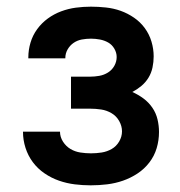

<svg xmlns="http://www.w3.org/2000/svg" viewBox="-20 -548 540 576"><path d="M252 8Q228 8 204 5Q180 2 157 -6Q134 -14 113.5 -28Q93 -42 78.5 -61.5Q64 -81 56.5 -104.5Q49 -128 49 -152V-153H160Q160 -137 169 -123Q178 -109 191.5 -101Q205 -93 221 -90.5Q237 -88 253 -88Q269 -88 285 -90.5Q301 -93 315 -101Q329 -109 337.5 -123.5Q346 -138 346 -154Q346 -170 337.5 -185Q329 -200 314.5 -208.5Q300 -217 283.5 -219.5Q267 -222 250 -222H193V-318H250Q264 -318 278 -320.5Q292 -323 304 -330.5Q316 -338 323 -350.5Q330 -363 330 -377Q330 -377 330 -377Q330 -377 330 -377Q330 -390 323 -402Q316 -414 304.5 -420.5Q293 -427 279.5 -429.5Q266 -432 253 -432Q239 -432 225.5 -429.5Q212 -427 201 -419.5Q190 -412 183 -400Q176 -388 176 -374Q176 -374 176 -373.5Q176 -373 176 -373H65Q65 -374 65 -374.5Q65 -375 65 -376Q65 -398 71.5 -420Q78 -442 91.5 -460.5Q105 -479 123.5 -492.5Q142 -506 163.5 -514Q185 -522 207.5 -525Q230 -528 253 -528Q275 -528 298 -525.5Q321 -523 342 -515.5Q363 -508 382 -495Q401 -482 414.5 -463.5Q428 -445 434.5 -423Q441 -401 441 -379Q441 -362 437.5 -345.5Q434 -329 425.5 -315Q417 -301 404.5 -290.5Q392 -280 377 -272Q395 -264 410.5 -252.5Q426 -241 437 -225Q448 -209 452.5 -190Q457 -171 457 -152Q457 -127 450 -103.5Q443 -80 428 -60.5Q413 -41 392.5 -27.5Q372 -14 349 -6Q326 2 301.5 5Q277 8 252 8Z"/></svg>

Font: Zed Mono
Style: Bold
Weight: 700
Monospace: yes
Designer: Belleve Invis
Foundry: Belleve Invis
Version: Version 1.0.0; ttfautohint (v1.8.4)